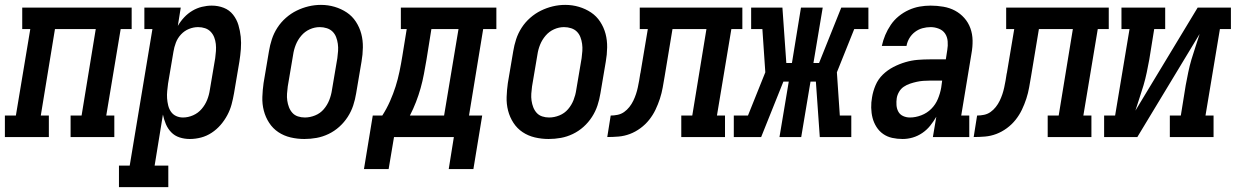

<svg xmlns="http://www.w3.org/2000/svg" viewBox="-42 -561 5062 786"><path d="M-22 0V-88H23L82 -442H49V-530H497V-442H452L393 -88H426V0H247V-88H292L350 -442H183L125 -88H158V0Z M445 205V117H489L582 -442H549V-530H698L686 -455Q697 -474 712 -490Q727 -506 745.5 -517Q764 -528 784.5 -533Q805 -538 825 -538Q851 -538 874 -529Q897 -520 912 -501Q927 -482 934 -458.5Q941 -435 943.5 -410.5Q946 -386 944 -360Q942 -334 938 -309L916 -179Q912 -156 906 -133.5Q900 -111 888.5 -89.5Q877 -68 861 -49.5Q845 -31 824.5 -17.5Q804 -4 781 2Q758 8 735 8Q713 8 693 1.5Q673 -5 659 -19.5Q645 -34 637 -53Q629 -72 625 -92L591 117H647V205ZM707 -80Q728 -80 748.5 -89Q769 -98 783.5 -115Q798 -132 806 -152Q814 -172 817 -193L839 -323Q841 -337 842 -352Q843 -367 841.5 -381Q840 -395 835 -408Q830 -421 820.5 -431Q811 -441 797.5 -445.5Q784 -450 769 -450Q750 -450 731.5 -442.5Q713 -435 699 -420Q685 -405 678 -386.5Q671 -368 668 -349L646 -219Q644 -204 642.5 -188.5Q641 -173 642 -158.5Q643 -144 646.5 -129.5Q650 -115 658 -103.5Q666 -92 679 -86Q692 -80 707 -80Z M1204 8Q1175 8 1147.5 1.5Q1120 -5 1097.5 -20Q1075 -35 1060 -58Q1045 -81 1038 -108Q1031 -135 1032 -164Q1033 -193 1037 -221L1059 -351Q1063 -376 1071 -400.5Q1079 -425 1093.5 -447.5Q1108 -470 1128.5 -488Q1149 -506 1172.5 -517.5Q1196 -529 1221 -535Q1246 -541 1272 -541Q1301 -541 1328 -533Q1355 -525 1377.5 -510Q1400 -495 1415 -472Q1430 -449 1437 -422.5Q1444 -396 1443.5 -366.5Q1443 -337 1438 -309L1416 -179Q1412 -154 1404 -129.5Q1396 -105 1381.5 -82.5Q1367 -60 1347 -42Q1327 -24 1303 -12.5Q1279 -1 1254 3.5Q1229 8 1204 8ZM1206 -80Q1227 -80 1248 -88.5Q1269 -97 1283.5 -114Q1298 -131 1306 -151.5Q1314 -172 1317 -193L1339 -323Q1341 -338 1342 -352.5Q1343 -367 1341 -381.5Q1339 -396 1334 -409Q1329 -422 1319.5 -431.5Q1310 -441 1296 -445.5Q1282 -450 1267 -450Q1246 -450 1226 -441Q1206 -432 1191.5 -415Q1177 -398 1169 -378Q1161 -358 1158 -337L1136 -207Q1134 -192 1133 -177.5Q1132 -163 1134 -149Q1136 -135 1141 -122Q1146 -109 1155 -99Q1164 -89 1177.5 -84.5Q1191 -80 1206 -80Z M1795 131 1816 0H1571L1549 131H1448L1484 -88H1523Q1541 -116 1554.5 -146.5Q1568 -177 1577.5 -207Q1587 -237 1593.5 -268.5Q1600 -300 1605 -331L1623 -442H1599V-530H1990V-442H1936L1878 -88H1932L1896 131ZM1636 -88H1776L1835 -442H1724L1704 -317Q1699 -288 1693.5 -258.5Q1688 -229 1680 -200.5Q1672 -172 1661 -143.5Q1650 -115 1636 -88Z M2204 8Q2175 8 2147.5 1.5Q2120 -5 2097.5 -20Q2075 -35 2060 -58Q2045 -81 2038 -108Q2031 -135 2032 -164Q2033 -193 2037 -221L2059 -351Q2063 -376 2071 -400.5Q2079 -425 2093.5 -447.5Q2108 -470 2128.5 -488Q2149 -506 2172.5 -517.5Q2196 -529 2221 -535Q2246 -541 2272 -541Q2301 -541 2328 -533Q2355 -525 2377.5 -510Q2400 -495 2415 -472Q2430 -449 2437 -422.5Q2444 -396 2443.5 -366.5Q2443 -337 2438 -309L2416 -179Q2412 -154 2404 -129.5Q2396 -105 2381.5 -82.5Q2367 -60 2347 -42Q2327 -24 2303 -12.5Q2279 -1 2254 3.5Q2229 8 2204 8ZM2206 -80Q2227 -80 2248 -88.5Q2269 -97 2283.5 -114Q2298 -131 2306 -151.5Q2314 -172 2317 -193L2339 -323Q2341 -338 2342 -352.5Q2343 -367 2341 -381.5Q2339 -396 2334 -409Q2329 -422 2319.5 -431.5Q2310 -441 2296 -445.5Q2282 -450 2267 -450Q2246 -450 2226 -441Q2206 -432 2191.5 -415Q2177 -398 2169 -378Q2161 -358 2158 -337L2136 -207Q2134 -192 2133 -177.5Q2132 -163 2134 -149Q2136 -135 2141 -122Q2146 -109 2155 -99Q2164 -89 2177.5 -84.5Q2191 -80 2206 -80Z M2444 0 2458 -88Q2472 -88 2486.5 -91Q2501 -94 2513 -102.5Q2525 -111 2534.5 -123Q2544 -135 2550.5 -148.5Q2557 -162 2561.5 -175.5Q2566 -189 2569 -203Q2572 -217 2574.5 -231Q2577 -245 2579 -259Q2579 -260 2579.5 -261Q2580 -262 2580 -263L2610 -442H2577V-530H2997V-442H2952L2893 -88H2926V0H2747V-88H2792L2850 -442H2711L2679 -249Q2675 -226 2671 -203Q2667 -180 2659.5 -157Q2652 -134 2641.5 -112Q2631 -90 2615.5 -70.5Q2600 -51 2579.5 -36Q2559 -21 2536.5 -12.5Q2514 -4 2490.5 -2Q2467 0 2444 0Z M2962 0V-88H3020L3091 -265L3079 -442H3033V-530H3161L3177 -303H3200L3237 -530H3326L3288 -303H3311L3402 -530H3513V-442H3455L3384 -265L3396 -88H3443V0H3314L3298 -227H3276L3238 0H3149L3187 -227H3165L3074 0Z M3653 8Q3653 8 3653 8Q3653 8 3653 8Q3631 8 3610.5 3.5Q3590 -1 3573.5 -12.5Q3557 -24 3546 -41.5Q3535 -59 3530 -78.5Q3525 -98 3524.5 -120Q3524 -142 3528 -163Q3532 -188 3542.5 -212.5Q3553 -237 3572 -255.5Q3591 -274 3615 -286.5Q3639 -299 3664.5 -306.5Q3690 -314 3715 -316Q3740 -318 3765 -318H3830L3836 -357Q3839 -374 3837.5 -392Q3836 -410 3827 -423.5Q3818 -437 3801.5 -443.5Q3785 -450 3768 -450Q3751 -450 3734.5 -445.5Q3718 -441 3704 -430.5Q3690 -420 3681 -405Q3672 -390 3669 -373H3568Q3573 -396 3582 -417.5Q3591 -439 3604.5 -459Q3618 -479 3637 -494.5Q3656 -510 3678 -520Q3700 -530 3722.5 -534Q3745 -538 3768 -538Q3794 -538 3820 -533.5Q3846 -529 3867.5 -517.5Q3889 -506 3905.5 -487.5Q3922 -469 3930.5 -445.5Q3939 -422 3939.5 -395.5Q3940 -369 3935 -342L3893 -88H3926V0H3777L3791 -83Q3780 -64 3766 -46.5Q3752 -29 3733.5 -16.5Q3715 -4 3694.5 2Q3674 8 3653 8ZM3683 -80Q3706 -80 3729.5 -89Q3753 -98 3770.5 -115.5Q3788 -133 3797.5 -156Q3807 -179 3811 -202L3815 -231H3765Q3751 -231 3737.5 -230Q3724 -229 3710.5 -226Q3697 -223 3683.5 -218.5Q3670 -214 3658 -206Q3646 -198 3638.5 -185Q3631 -172 3629 -159Q3627 -145 3628 -130.5Q3629 -116 3635.5 -104Q3642 -92 3655 -86Q3668 -80 3683 -80Z M3944 0 3958 -88Q3972 -88 3986.5 -91Q4001 -94 4013 -102.5Q4025 -111 4034.5 -123Q4044 -135 4050.5 -148.5Q4057 -162 4061.5 -175.5Q4066 -189 4069 -203Q4072 -217 4074.5 -231Q4077 -245 4079 -259Q4079 -260 4079.5 -261Q4080 -262 4080 -263L4110 -442H4077V-530H4497V-442H4452L4393 -88H4426V0H4247V-88H4292L4350 -442H4211L4179 -249Q4175 -226 4171 -203Q4167 -180 4159.5 -157Q4152 -134 4141.5 -112Q4131 -90 4115.5 -70.5Q4100 -51 4079.5 -36Q4059 -21 4036.5 -12.5Q4014 -4 3990.5 -2Q3967 0 3944 0Z M4478 0V-88H4523L4582 -442H4549V-530H4728V-442H4683L4663 -318Q4658 -291 4652.5 -264.5Q4647 -238 4639.5 -212.5Q4632 -187 4623 -160.5Q4614 -134 4606 -108L4861 -530H4997V-442H4952L4893 -88H4926V0H4747V-88H4792L4812 -212Q4817 -239 4822.5 -265.5Q4828 -292 4835.5 -317.5Q4843 -343 4852 -369.5Q4861 -396 4869 -422L4614 0Z"/></svg>

Font: Iosevka Curly Slab SmBdObl
Style: Regular
Weight: 600
Italic angle: -9°
Monospace: yes
Designer: Belleve Invis
Foundry: Belleve Invis
Version: Version 11.0.0; ttfautohint (v1.8.3)